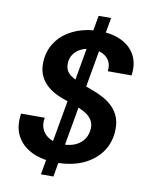

<svg xmlns="http://www.w3.org/2000/svg" viewBox="-95 -859 788 1015"><g transform="rotate(10 299.0 -352.0)"><path d="M196 87 351 -791H418L263 87ZM267 12Q191 12 135.5 -14Q80 -40 53 -89.5Q26 -139 37 -211H164Q157 -174 170.5 -146.5Q184 -119 213 -104Q242 -89 281 -89Q323 -89 352 -103Q381 -117 397 -142Q413 -167 414 -200Q414 -223 404.5 -239.5Q395 -256 378.5 -268.5Q362 -281 340 -290.5Q318 -300 293 -308.5Q268 -317 242 -327Q174 -351 139 -393Q104 -435 105 -493Q106 -559 140 -608Q174 -657 234 -684.5Q294 -712 371 -712Q439 -712 488.5 -688Q538 -664 562 -619Q586 -574 577 -511H449Q454 -541 442.5 -563.5Q431 -586 407 -598.5Q383 -611 351 -611Q316 -611 290 -598.5Q264 -586 249 -564Q234 -542 234 -513Q234 -493 241.5 -478.5Q249 -464 263 -453.5Q277 -443 296.5 -433.5Q316 -424 339.5 -416Q363 -408 388 -398Q421 -386 449.5 -370Q478 -354 499.5 -332Q521 -310 532.5 -281Q544 -252 543 -215Q542 -147 507 -96Q472 -45 410 -16.5Q348 12 267 12Z"/></g></svg>

Font: DM Sans 20pt SemiBold
Style: Italic
Weight: 600
Italic angle: -10°
Version: Version 4.004;gftools[0.9.30]